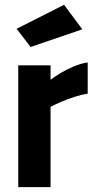

<svg xmlns="http://www.w3.org/2000/svg" viewBox="-20 -771 395 791"><path d="M55.2 0V-501.9H188.3V-442.5Q205.4 -455.5 230.4 -470.5Q255.4 -485.4 284.7 -497.7Q313.9 -510 341.3 -513.7V-385.4Q314.9 -381.1 285.8 -371.7Q256.8 -362.3 231.3 -351.2Q205.8 -340.1 188.3 -330.9V0ZM106.1 -577.4 48.4 -652.3 243.9 -751.3 319.2 -650.3Z"/></svg>

Font: Cairo
Style: Regular
Weight: 400
Designer: Mohamed Gaber, Accademia di Belle Arti di Urbino
Foundry: Kief Type Foundry, Accademia di Belle Arti di Urbino
Version: Version 3.120